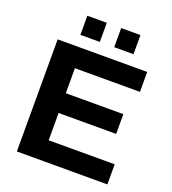

<svg xmlns="http://www.w3.org/2000/svg" viewBox="-154 -988 991 1104"><g transform="rotate(20 341.5 -436.0)"><path d="M76 0V-686H624V-564H226V-411H578V-290H226V-123H630V0ZM190 -755V-872H309V-755ZM397 -755V-872H515V-755Z"/></g></svg>

Font: Archivo SemiBold
Style: Bold
Weight: 700
Version: Version 2.001